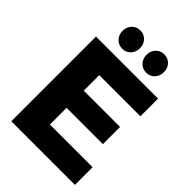

<svg xmlns="http://www.w3.org/2000/svg" viewBox="-287 -1129 1247 1247"><g transform="rotate(45 337.0 -505.0)"><path d="M158.9 -926.7Q158.9 -963.3 182.2 -986.7Q205.6 -1010 240 -1010Q273.3 -1010 296.1 -986.7Q318.9 -963.3 318.9 -926.7Q318.9 -890 296.1 -866.1Q273.3 -842.2 240 -842.2Q205.6 -842.2 182.2 -866.1Q158.9 -890 158.9 -926.7ZM378.9 -926.7Q378.9 -963.3 402.2 -986.7Q425.6 -1010 458.9 -1010Q493.3 -1010 516.1 -986.7Q538.9 -963.3 538.9 -926.7Q538.9 -890 516.1 -866.1Q493.3 -842.2 458.9 -842.2Q425.6 -842.2 402.2 -866.1Q378.9 -890 378.9 -926.7ZM647.8 0H63.3V-777.8H633.3V-615.6H255.6V-473.3H588.9V-315.6H255.6V-162.2H647.8Z"/></g></svg>

Font: Paperlogy 9 Black
Style: Regular
Weight: 900
Designer: redesigned by Lee Juim, glyphs from Gmarket Sans & Montserrat
Foundry: PT&
Version: Version 1.001